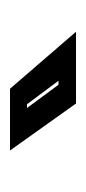

<svg xmlns="http://www.w3.org/2000/svg" viewBox="86 -814 172 384"><g transform="rotate(90 172.0 -622.0)"><path d="M281 -556H157.5L43.5 -688H187ZM196 -590 149.5 -653H141.5L188.5 -590Z"/></g></svg>

Font: Tourney Expanded ExtraBold
Style: Italic
Weight: 800
Width: 7
Italic angle: -12°
Designer: Tyler Finck
Foundry: Etcetera Type Co
Version: Version 1.010; ttfautohint (v1.8.3)